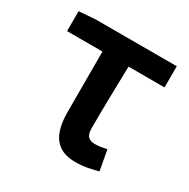

<svg xmlns="http://www.w3.org/2000/svg" viewBox="-133 -679 806 817"><g transform="rotate(30 269.5 -270.5)"><path d="M339 14Q289 14 259.5 -6.5Q230 -27 217 -64Q204 -101 204 -152V-451H30V-549L110 -555H509V-451H332Q330 -369 328.5 -290Q327 -211 327 -146Q327 -117 338.5 -105.5Q350 -94 371 -94Q386 -94 400 -96Q414 -98 430 -102L448 -3Q426 3 398.5 8.5Q371 14 339 14Z"/></g></svg>

Font: Noto Sans JP SemiBold
Style: Regular
Weight: 600
Designer: Ryoko NISHIZUKA  (kana, bopomofo & ideographs); Paul D. Hunt (Latin, Greek & Cyrillic); Sandoll Communications , Soo-you
Foundry: Adobe
Version: Version 2.004-H2;hotconv 1.0.118;makeotfexe 2.5.65603